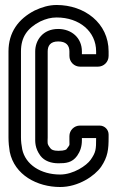

<svg xmlns="http://www.w3.org/2000/svg" viewBox="-20 -718 469 769"><path d="M365 -165C365 -119 364 -108 343 -78C327 -55 274 -19 221 -19C143 -19 82 -59 69 -120C66 -136 64 -151 64 -168V-512C64 -569 89 -605 141 -632C165 -643 184 -648 207 -648C298 -648 365 -592 365 -512V-501H308V-512C308 -567 266 -602 213 -602C151 -602 121 -556 121 -512V-168C121 -151 119 -125 142 -94C158 -73 185 -64 214 -64C243 -64 269 -66 289 -94C301 -111 308 -131 308 -156V-165ZM258 -173V-156C258 -131 261 -141 246 -120C246 -120 240 -114 214 -114C193 -114 186 -119 182 -124C167 -143 171 -145 171 -168V-512C171 -534 181 -552 213 -552C244 -552 258 -537 258 -512V-494C258 -470 277 -451 301 -451H372C396 -451 415 -470 415 -494V-512C415 -626 318 -698 207 -698C175 -698 147 -689 119 -676C53 -642 14 -588 14 -512V-168C14 -147 16 -128 19 -110C38 -17 129 31 221 31C294 31 359 -13 385 -50C412 -90 415 -120 415 -168V-179C415 -199 399 -215 379 -215H300C277 -215 258 -196 258 -173Z"/></svg>

Font: DIN Rundschrift
Style: MittelKont
Weight: 400
Version: Version 1.027